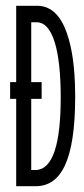

<svg xmlns="http://www.w3.org/2000/svg" viewBox="-20 -643 290 664"><path d="M36 1H103C190 1 240 -85 240 -309C240 -416 227 -475 218 -507C202 -565 171 -623 109 -623H36V-359H15V-301H36ZM88 -55V-301H124V-359H88V-566H107C163 -566 190 -466 190 -306C190 -149 164 -55 102 -55Z"/></svg>

Font: Inconsolata UltraCondensed Thin
Style: Regular
Weight: 100
Width: 1
Monospace: yes
Designer: Raph Levien, Cyreal, Brenton Simpson
Foundry: Raph Levien, Cyreal, Google
Version: Version 3.100